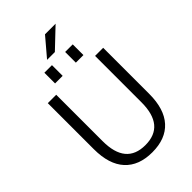

<svg xmlns="http://www.w3.org/2000/svg" viewBox="-312 -1186 1307 1307"><g transform="rotate(-45 341.5 -532.5)"><path d="M405 -790V-893H478V-790ZM205 -790V-893H278V-790ZM355 -942H280L393 -1075H495ZM530 -730H608V-287Q608 -141 539.5 -65.5Q471 10 342 10Q213 10 144 -65.5Q75 -141 75 -287V-730H156V-283Q156 -58 343 -58Q530 -58 530 -283Z"/></g></svg>

Font: M PLUS 1p
Style: Regular
Weight: 400
Version: Version 1.062